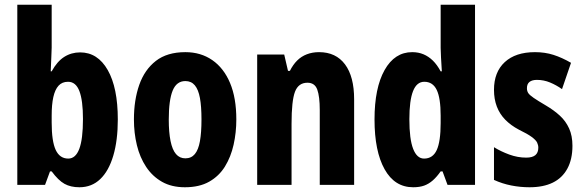

<svg xmlns="http://www.w3.org/2000/svg" viewBox="-20 -780 2461 810"><path d="M198 -579Q198 -563 196.5 -538Q195 -513 194 -479H198Q221 -521 251 -540Q281 -559 318 -559Q392 -559 434.5 -484.5Q477 -410 477 -276Q477 -188 458 -123.5Q439 -59 403 -24.5Q367 10 315 10Q278 10 252 -4.5Q226 -19 198 -57H191L170 0H53V-760H198ZM267 -435Q242 -435 227 -418.5Q212 -402 205 -370.5Q198 -339 198 -293V-263Q198 -184 215 -147.5Q232 -111 268 -111Q299 -111 314.5 -152Q330 -193 330 -278Q330 -356 315 -395.5Q300 -435 267 -435Z M977 -276Q977 -221 965.5 -169.5Q954 -118 929 -77.5Q904 -37 862.5 -13.5Q821 10 760 10Q704 10 663.5 -13Q623 -36 596.5 -76Q570 -116 557.5 -167.5Q545 -219 545 -276Q545 -358 567.5 -422Q590 -486 637.5 -523Q685 -560 762 -560Q827 -560 875.5 -526.5Q924 -493 950.5 -430Q977 -367 977 -276ZM692 -275Q692 -222 699.5 -185Q707 -148 722.5 -130Q738 -112 762 -112Q787 -112 802 -130Q817 -148 823.5 -184.5Q830 -221 830 -276Q830 -331 823.5 -366.5Q817 -402 802 -420Q787 -438 762 -438Q725 -438 708.5 -398Q692 -358 692 -275Z M1326 -560Q1397 -560 1435.5 -508.5Q1474 -457 1474 -361V0H1329V-316Q1329 -373 1318.5 -402Q1308 -431 1277 -431Q1239 -431 1224.5 -393Q1210 -355 1210 -258V0H1065V-550H1179L1195 -481H1203Q1216 -507 1233.5 -524.5Q1251 -542 1274.5 -551Q1298 -560 1326 -560Z M1723 10Q1645 10 1602.5 -66Q1560 -142 1560 -276Q1560 -409 1602.5 -484.5Q1645 -560 1719 -560Q1745 -560 1766.5 -551Q1788 -542 1806 -524.5Q1824 -507 1839 -479H1844Q1842 -514 1840.5 -538Q1839 -562 1839 -578V-760H1984V0H1868L1847 -57H1839Q1823 -34 1806 -19Q1789 -4 1769.5 3Q1750 10 1723 10ZM1769 -111Q1806 -111 1822.5 -147Q1839 -183 1839 -261V-292Q1839 -366 1822.5 -400.5Q1806 -435 1770 -435Q1738 -435 1722.5 -395.5Q1707 -356 1707 -277Q1707 -193 1723 -152Q1739 -111 1769 -111Z M2395 -165Q2395 -108 2373.5 -68.5Q2352 -29 2312 -9.5Q2272 10 2214 10Q2175 10 2137 2.5Q2099 -5 2064 -21V-159Q2093 -141 2128.5 -128Q2164 -115 2200 -115Q2226 -115 2238.5 -125.5Q2251 -136 2251 -157Q2251 -168 2246 -178.5Q2241 -189 2223.5 -202Q2206 -215 2169 -233Q2135 -251 2111.5 -275Q2088 -299 2076 -330.5Q2064 -362 2064 -401Q2064 -476 2109.5 -518Q2155 -560 2237 -560Q2279 -560 2315 -548.5Q2351 -537 2389 -515L2351 -404Q2327 -421 2300.5 -432Q2274 -443 2245 -443Q2225 -443 2214 -434.5Q2203 -426 2203 -408Q2203 -396 2208.5 -387.5Q2214 -379 2231.5 -367Q2249 -355 2283 -335Q2317 -315 2342 -292Q2367 -269 2381 -238Q2395 -207 2395 -165Z"/></svg>

Font: Noto Sans Khmer ExtraCondensed ExtraBold
Style: Regular
Weight: 800
Width: 2
Designer: Danh Hong and the Monotype Design Team
Foundry: Monotype Imaging Inc.
Version: Version 2.004